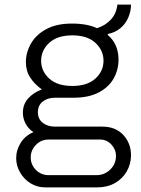

<svg xmlns="http://www.w3.org/2000/svg" viewBox="-20 -623 611 831"><path d="M176 188Q141 188 112.5 170.5Q84 153 67 123.5Q50 94 50 62Q50 26 70 -5.5Q90 -37 125 -51Q103 -65 91 -87.5Q79 -110 79 -135Q79 -171 101.5 -196.5Q124 -222 161 -236Q130 -258 111 -287Q92 -316 92 -354Q92 -396 114 -434.5Q136 -473 180.5 -497Q225 -521 291 -521Q324 -521 351.5 -516Q379 -511 400 -501Q437 -513 460.5 -539Q484 -565 488 -603H547Q547 -574 535 -546.5Q523 -519 500.5 -500.5Q478 -482 447 -476L446 -472Q469 -453 481 -426Q493 -399 493 -365Q493 -321 472 -283.5Q451 -246 407.5 -223Q364 -200 298 -200H217Q186 -200 165 -183.5Q144 -167 144 -137Q144 -108 165 -91.5Q186 -75 217 -75H423Q480 -75 513.5 -39Q547 -3 547 49Q547 87 528.5 119Q510 151 477 169.5Q444 188 401 188ZM190 135H398Q432 135 457 111Q482 87 482 52Q482 24 462 2.5Q442 -19 414 -19H190Q158 -19 135.5 4Q113 27 113 58Q113 90 135.5 112.5Q158 135 190 135ZM293 -251Q358 -251 393 -283Q428 -315 428 -360Q428 -405 393 -437.5Q358 -470 293 -470Q228 -470 193 -437.5Q158 -405 158 -360Q158 -315 193 -283Q228 -251 293 -251Z"/></svg>

Font: Chivo ExtraLight
Style: Regular
Weight: 250
Designer: Hector Gatti
Foundry: Omnibus-Type
Version: Version 2.002